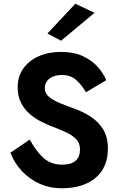

<svg xmlns="http://www.w3.org/2000/svg" viewBox="-20 -993 641 1032"><path d="M488 -924 308 -774 235 -813 385 -973ZM140 -243Q175 -178 215 -143Q255 -108 314 -108Q410 -108 410 -190Q410 -224 389 -245.5Q368 -267 334 -282.5Q300 -298 260 -313Q234 -323 202 -339Q170 -355 141 -379.5Q112 -404 93.5 -439.5Q75 -475 75 -524Q75 -582 105 -624.5Q135 -667 187.5 -690.5Q240 -714 308 -714Q377 -714 426 -691Q475 -668 506 -632.5Q537 -597 551 -562L442 -497Q419 -537 389 -563.5Q359 -590 313 -590Q271 -590 246 -570.5Q221 -551 221 -518Q221 -491 244 -472Q267 -453 304 -438Q341 -423 383 -408Q427 -392 468 -365.5Q509 -339 534.5 -297.5Q560 -256 560 -194Q560 -93 493.5 -37Q427 19 310 19Q248 19 194 -5Q140 -29 99 -72Q58 -115 36 -172Z"/></svg>

Font: Jost* Semi
Style: Regular
Weight: 600
Version: Version 3.7